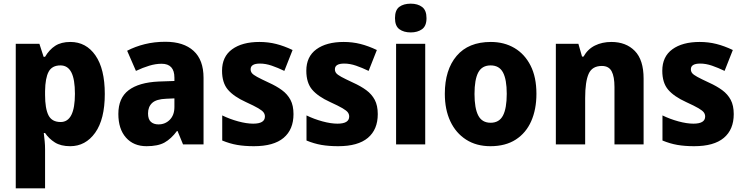

<svg xmlns="http://www.w3.org/2000/svg" viewBox="-20 -788 4058 1048"><path d="M364 -559Q450 -559 501 -485.5Q552 -412 552 -275Q552 -137 499.5 -63.5Q447 10 363 10Q312 10 279.5 -10.5Q247 -31 226 -62H219Q222 -38 224 -16Q226 6 226 26V240H66V-549H195L218 -478H226Q249 -517 281.5 -538Q314 -559 364 -559ZM310 -431Q264 -431 245.5 -396.5Q227 -362 226 -291V-270Q226 -196 244.5 -159Q263 -122 311 -122Q389 -122 389 -276Q389 -355 369.5 -393Q350 -431 310 -431Z M883 -560Q982 -560 1036.5 -510.5Q1091 -461 1091 -363V0H979L949 -73H946Q914 -30 878 -10Q842 10 780 10Q709 10 667.5 -37Q626 -84 626 -166Q626 -253 682 -295.5Q738 -338 846 -343L932 -346V-364Q932 -440 862 -440Q830 -440 795 -429.5Q760 -419 722 -401L674 -511Q718 -534 770.5 -547Q823 -560 883 -560ZM887 -249Q833 -247 810.5 -226Q788 -205 788 -169Q788 -137 803.5 -123Q819 -109 845 -109Q882 -109 907 -134.5Q932 -160 932 -204V-251Z M1582 -165Q1582 -81 1528 -35.5Q1474 10 1366 10Q1315 10 1274.5 3Q1234 -4 1193 -21V-158Q1234 -138 1280 -125.5Q1326 -113 1362 -113Q1426 -113 1426 -152Q1426 -164 1419 -174Q1412 -184 1390 -197Q1368 -210 1322 -231Q1256 -261 1224 -298.5Q1192 -336 1192 -402Q1192 -479 1247 -519Q1302 -559 1396 -559Q1444 -559 1487.5 -548Q1531 -537 1577 -515L1532 -401Q1497 -418 1463.5 -429.5Q1430 -441 1399 -441Q1348 -441 1348 -410Q1348 -398 1355 -389Q1362 -380 1383 -368.5Q1404 -357 1447 -337Q1489 -318 1519 -296Q1549 -274 1565.5 -243Q1582 -212 1582 -165Z M2042 -165Q2042 -81 1988 -35.5Q1934 10 1826 10Q1775 10 1734.5 3Q1694 -4 1653 -21V-158Q1694 -138 1740 -125.5Q1786 -113 1822 -113Q1886 -113 1886 -152Q1886 -164 1879 -174Q1872 -184 1850 -197Q1828 -210 1782 -231Q1716 -261 1684 -298.5Q1652 -336 1652 -402Q1652 -479 1707 -519Q1762 -559 1856 -559Q1904 -559 1947.5 -548Q1991 -537 2037 -515L1992 -401Q1957 -418 1923.5 -429.5Q1890 -441 1859 -441Q1808 -441 1808 -410Q1808 -398 1815 -389Q1822 -380 1843 -368.5Q1864 -357 1907 -337Q1949 -318 1979 -296Q2009 -274 2025.5 -243Q2042 -212 2042 -165Z M2222 -768Q2260 -768 2284 -750Q2308 -732 2308 -689Q2308 -646 2283.5 -628.5Q2259 -611 2222 -611Q2184 -611 2160 -628.5Q2136 -646 2136 -689Q2136 -733 2159.5 -750.5Q2183 -768 2222 -768ZM2301 -549V0H2142V-549Z M2908 -276Q2908 -191 2879.5 -126.5Q2851 -62 2795 -26Q2739 10 2657 10Q2580 10 2524 -26Q2468 -62 2438 -126Q2408 -190 2408 -276Q2408 -407 2472.5 -483Q2537 -559 2659 -559Q2732 -559 2788 -526Q2844 -493 2876 -430Q2908 -367 2908 -276ZM2570 -275Q2570 -197 2590.5 -157.5Q2611 -118 2658 -118Q2705 -118 2725.5 -157.5Q2746 -197 2746 -276Q2746 -354 2725.5 -392.5Q2705 -431 2658 -431Q2611 -431 2590.5 -392.5Q2570 -354 2570 -275Z M3317 -559Q3397 -559 3445 -510Q3493 -461 3493 -359V0H3334V-313Q3334 -370 3318.5 -399Q3303 -428 3265 -428Q3212 -428 3193 -385Q3174 -342 3174 -253V0H3014V-549H3137L3157 -479H3165Q3188 -520 3227.5 -539.5Q3267 -559 3317 -559Z M3985 -165Q3985 -81 3931 -35.5Q3877 10 3769 10Q3718 10 3677.5 3Q3637 -4 3596 -21V-158Q3637 -138 3683 -125.5Q3729 -113 3765 -113Q3829 -113 3829 -152Q3829 -164 3822 -174Q3815 -184 3793 -197Q3771 -210 3725 -231Q3659 -261 3627 -298.5Q3595 -336 3595 -402Q3595 -479 3650 -519Q3705 -559 3799 -559Q3847 -559 3890.5 -548Q3934 -537 3980 -515L3935 -401Q3900 -418 3866.5 -429.5Q3833 -441 3802 -441Q3751 -441 3751 -410Q3751 -398 3758 -389Q3765 -380 3786 -368.5Q3807 -357 3850 -337Q3892 -318 3922 -296Q3952 -274 3968.5 -243Q3985 -212 3985 -165Z"/></svg>

Font: Noto Sans Gujarati SemiCondensed ExtraBold
Style: Regular
Weight: 800
Width: 4
Designer: Jelle Bosma - Monotype Design Team, Universal Thirst
Foundry: Monotype Imaging Inc.
Version: Version 2.106; ttfautohint (v1.8.4.7-5d5b)